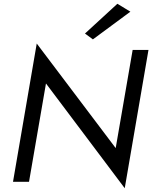

<svg xmlns="http://www.w3.org/2000/svg" viewBox="-20 -965 808 1019"><path d="M672 -903 473 -756 431 -787 603 -945ZM684 -700H768L642 34L224 -522L134 0H49L175 -734L594 -179Z"/></svg>

Font: Jost*
Style: Italic
Weight: 400
Italic angle: -10°
Version: Version 3.7